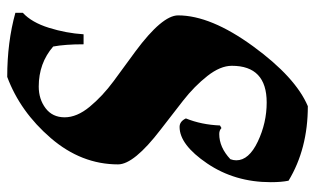

<svg xmlns="http://www.w3.org/2000/svg" viewBox="-186 -520 851 518"><g transform="rotate(-90 239.0 -260.5)"><path d="M7 45Q7 -52 57.5 -126.5Q108 -201 156 -201Q171 -201 179 -184Q162 -142 160 -92L153 -88Q147 -94 137 -94Q101 -94 69 -64Q66 -56 66 -48Q66 -14 116.5 10Q167 34 222 34Q321 34 321 -60Q321 -91 293.5 -126Q266 -161 227 -191.5Q188 -222 149 -252Q55 -324 55 -367Q55 -466 126 -548.5Q197 -631 291 -666Q385 -666 464 -644V-624Q438 -600 423.5 -553.5Q409 -507 406 -460H379Q379 -510 373 -542Q328 -581 265 -581Q231 -581 206.5 -562.5Q182 -544 182 -511Q182 -478 210.5 -443.5Q239 -409 279.5 -379Q320 -349 360 -320Q457 -248 457 -205Q457 -117 373.5 -2.5Q290 112 212 145Q97 145 11 93Q7 74 7 45Z"/></g></svg>

Font: Almendra SC
Style: Bold
Weight: 700
Designer: Ana Sanfelippo
Foundry: Ana Sanfelippo
Version: Version 1.003